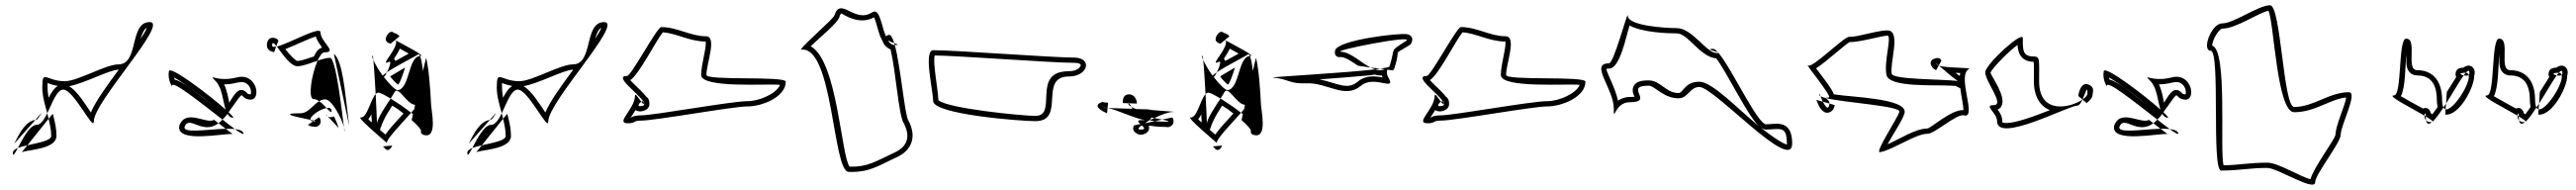

<svg xmlns="http://www.w3.org/2000/svg" viewBox="-20 -723 9805 723"><path d="M161 -390V-407C171 -403 183 -399 200 -396C184 -386 174 -368 165 -351C163 -364 161 -377 161 -390ZM243 -395C303 -406 397 -458 432 -458C388 -398 343 -337 326 -295C304 -327 275 -376 243 -395ZM515 -575C523 -601 530 -613 539 -617C535 -606 526 -592 515 -575ZM34 -176 115 -267C76 -261 54 -214 39 -186C37 -182 36 -179 34 -176ZM63 -144C65 -144 67 -145 70 -146C99 -154 195 -158 195 -206C195 -231 190 -255 184 -278L181 -290L165 -271C170 -250 175 -228 175 -206C175 -187 125 -180 84 -170ZM141 -390C141 -357 151 -325 160 -292C179 -331 196 -382 221 -382C261 -382 337 -220 337 -261C337 -336 625 -639 550 -639C471 -639 510 -478 431 -478C382 -478 276 -414 227 -414C155 -414 141 -462 141 -390ZM115 -267C117 -267 118 -268 120 -268C121 -268 127 -274 133 -285C135 -288 137 -291 138 -294ZM48 -160C58 -164 70 -167 84 -170L165 -271C163 -278 162 -285 160 -292C148 -268 135 -248 120 -248C93 -248 66 -194 48 -160ZM29 -142C29 -125 36 -138 48 -160C36 -155 29 -149 29 -142Z M643 -428C679 -408 743 -361 791 -321C732 -367 675 -414 645 -420C644 -424 644 -425 643 -428ZM833 -402C848 -402 865 -404 885 -409C902 -413 913 -410 920 -404C937 -392 937 -367 934 -364H932C918 -366 926 -366 914 -375C886 -396 867 -354 853 -333C852 -335 854 -328 853 -330C848 -355 844 -379 833 -402ZM662 -241C656 -178 830 -216 866 -213L839 -233C767 -231 668 -213 684 -244C704 -283 750 -209 812 -254L795 -267C767 -250 694 -306 666 -253C664 -250 663 -246 662 -241ZM623 -452C617 -420 635 -394 635 -394C628 -426 744 -332 827 -268C833 -274 840 -281 846 -290C850 -282 856 -277 864 -275C873 -272 866 -281 850 -296C923 -397 883 -350 930 -344C978 -338 959 -450 880 -428C800 -408 768 -450 802 -413C826 -388 828 -339 839 -306C775 -363 627 -475 623 -452ZM812 -254 839 -233C852 -233 864 -233 874 -232C861 -241 845 -254 827 -268C822 -263 817 -258 812 -254ZM874 -232C897 -215 911 -208 906 -218C902 -226 890 -230 874 -232Z M1066 -536C1104 -551 1157 -577 1182 -584C1188 -566 1200 -551 1206 -542C1188 -536 1182 -522 1175 -508C1172 -507 1170 -506 1168 -506C1145 -498 1123 -491 1112 -491C1107 -491 1087 -509 1066 -536ZM1152 -248C1160 -242 1169 -241 1177 -241C1179 -241 1183 -237 1194 -246C1206 -256 1199 -273 1195 -277L1175 -264C1182 -262 1184 -261 1177 -261H1172ZM1251 -518 1309 -245C1308 -255 1306 -270 1304 -287C1294 -363 1285 -493 1251 -518ZM996 -550C996 -531 1016 -525 1024 -525L1031 -546C1021 -544 1016 -544 1016 -550C1016 -565 1022 -560 1032 -548L1040 -569C1037 -572 1033 -578 1022 -579C995 -582 996 -552 996 -550ZM1228 -280 1269 -236C1266 -247 1260 -262 1253 -277C1252 -278 1252 -279 1251 -280C1241 -275 1233 -277 1228 -280ZM1218 -290C1218 -290 1221 -284 1228 -280ZM1031 -546 1032 -548C1032 -547 1034 -547 1034 -546ZM1034 -546C1053 -521 1085 -471 1112 -471C1133 -471 1162 -483 1189 -492C1197 -511 1207 -524 1216 -524C1267 -524 1200 -563 1200 -600C1200 -626 1080 -557 1034 -546ZM1174 -346C1181 -346 1188 -343 1195 -338C1202 -342 1209 -345 1218 -345C1242 -345 1279 -277 1289 -240C1281 -302 1259 -503 1236 -503C1223 -503 1207 -498 1189 -492C1166 -441 1151 -346 1174 -346ZM1289 -240C1291 -225 1292 -219 1292 -224C1292 -228 1291 -234 1289 -240ZM1162 -267C1163 -264 1166 -262 1172 -261L1175 -264C1172 -265 1167 -266 1162 -267ZM1123 -292C1033 -292 1120 -276 1162 -267C1158 -280 1198 -308 1223 -312C1215 -321 1205 -331 1195 -338C1171 -324 1154 -292 1123 -292ZM1223 -312C1234 -300 1242 -292 1242 -300C1242 -311 1234 -314 1223 -312Z M1382 -270C1387 -275 1390 -281 1394 -288V-281C1395 -271 1395 -263 1395 -257C1390 -261 1384 -267 1382 -270ZM1480 -500C1488 -512 1496 -524 1502 -538C1513 -532 1526 -525 1536 -519C1522 -511 1503 -501 1485 -491C1484 -493 1481 -499 1480 -500ZM1426 -229 1435 -253C1436 -256 1438 -260 1440 -264C1447 -280 1461 -302 1473 -321C1480 -317 1487 -312 1494 -308C1501 -302 1509 -297 1516 -291C1493 -266 1463 -234 1447 -211ZM1438 -166C1439 -164 1440 -164 1442 -162C1442 -162 1458 -136 1473 -169ZM1401 -495C1404 -469 1407 -415 1410 -365C1414 -370 1419 -371 1424 -370C1434 -367 1449 -359 1467 -348C1473 -357 1478 -366 1481 -371C1496 -401 1526 -327 1560 -324L1557 -308C1554 -304 1549 -299 1545 -294C1547 -292 1550 -291 1552 -289L1547 -266C1570 -247 1583 -229 1583 -226C1583 -226 1576 -210 1602 -208C1643 -206 1623 -296 1621 -324C1618 -388 1612 -465 1602 -503L1590 -453C1587 -479 1583 -500 1579 -510C1534 -508 1540 -387 1495 -380C1485 -379 1462 -403 1441 -430C1445 -433 1449 -440 1453 -448C1446 -443 1440 -439 1437 -435C1421 -456 1408 -480 1401 -495ZM1454 -590C1436 -561 1467 -557 1467 -557L1484 -571C1485 -570 1486 -570 1487 -569C1487 -570 1486 -571 1485 -572L1501 -585C1495 -592 1487 -596 1479 -598C1479 -598 1468 -611 1454 -590ZM1466 -431C1477 -417 1488 -406 1495 -401C1502 -406 1512 -434 1522 -466L1468 -434C1467 -433 1467 -432 1466 -431ZM1353 -276C1336 -278 1437 -193 1453 -179C1448 -191 1511 -255 1545 -294C1520 -314 1491 -333 1467 -348C1448 -319 1419 -277 1415 -254C1414 -272 1413 -317 1410 -365C1390 -344 1378 -274 1353 -276ZM1453 -179 1454 -178C1456 -177 1455 -177 1453 -179ZM1453 -448C1488 -472 1564 -510 1572 -516C1574 -518 1577 -515 1579 -510H1581C1600 -510 1522 -550 1487 -569C1498 -540 1420 -467 1461 -488C1471 -493 1463 -467 1453 -448ZM1397 -510C1396 -507 1398 -502 1401 -495C1400 -509 1398 -515 1397 -510Z M1891 -390V-407C1901 -403 1913 -399 1930 -396C1914 -386 1904 -368 1895 -351C1893 -364 1891 -377 1891 -390ZM1973 -395C2033 -406 2127 -458 2162 -458C2118 -398 2073 -337 2056 -295C2034 -327 2005 -376 1973 -395ZM2245 -575C2253 -601 2260 -613 2269 -617C2265 -606 2256 -592 2245 -575ZM1764 -176 1845 -267C1806 -261 1784 -214 1769 -186C1767 -182 1766 -179 1764 -176ZM1793 -144C1795 -144 1797 -145 1800 -146C1829 -154 1925 -158 1925 -206C1925 -231 1920 -255 1914 -278L1911 -290L1895 -271C1900 -250 1905 -228 1905 -206C1905 -187 1855 -180 1814 -170ZM1871 -390C1871 -357 1881 -325 1890 -292C1909 -331 1926 -382 1951 -382C1991 -382 2067 -220 2067 -261C2067 -336 2355 -639 2280 -639C2201 -639 2240 -478 2161 -478C2112 -478 2006 -414 1957 -414C1885 -414 1871 -462 1871 -390ZM1845 -267C1847 -267 1848 -268 1850 -268C1851 -268 1857 -274 1863 -285C1865 -288 1867 -291 1868 -294ZM1778 -160C1788 -164 1800 -167 1814 -170L1895 -271C1893 -278 1892 -285 1890 -292C1878 -268 1865 -248 1850 -248C1823 -248 1796 -194 1778 -160ZM1759 -142C1759 -125 1766 -138 1778 -160C1766 -155 1759 -149 1759 -142Z M2379 -418C2412 -438 2478 -570 2503 -600C2554 -597 2605 -565 2666 -565C2671 -546 2649 -478 2649 -438C2649 -385 2909 -406 2949 -400C2937 -368 2872 -338 2825 -338C2764 -338 2470 -284 2419 -284C2391 -284 2381 -275 2380 -275C2386 -284 2393 -293 2399 -304C2406 -300 2412 -299 2416 -299C2428 -299 2454 -306 2452 -330C2452 -337 2450 -349 2440 -355C2424 -376 2394 -401 2379 -418ZM2367 -434C2315 -434 2406 -371 2428 -338C2431 -338 2432 -337 2432 -332V-330C2434 -323 2429 -319 2416 -319C2405 -319 2413 -331 2421 -336C2411 -349 2397 -372 2397 -358C2397 -308 2320 -254 2370 -254C2401 -254 2389 -264 2419 -264C2475 -264 2769 -318 2825 -318C2883 -318 2971 -355 2971 -412C2971 -435 2669 -415 2669 -438C2669 -481 2711 -585 2667 -585C2609 -585 2557 -620 2497 -620C2481 -620 2383 -434 2367 -434ZM2421 -336C2426 -329 2431 -325 2432 -330C2431 -333 2430 -335 2428 -338C2426 -338 2423 -337 2421 -336Z M3066 -547C3103 -583 3165 -632 3175 -657V-658C3178 -668 3181 -671 3182 -672C3186 -672 3248 -624 3307 -657C3314 -644 3320 -614 3330 -586L3345 -555C3351 -547 3359 -539 3370 -535C3390 -451 3400 -292 3419 -256C3421 -253 3423 -250 3424 -246C3445 -200 3433 -164 3384 -142C3314 -110 3285 -87 3214 -89C3182 -128 3168 -491 3066 -547ZM3031 -534C3151 -548 3150 -71 3210 -69C3290 -66 3324 -93 3392 -124C3454 -152 3470 -206 3437 -266C3423 -293 3408 -472 3386 -552H3384C3374 -552 3366 -559 3360 -569C3367 -565 3376 -562 3384 -559C3377 -581 3370 -593 3362 -590C3357 -588 3354 -587 3352 -585C3334 -628 3329 -694 3300 -676C3232 -632 3180 -739 3156 -664C3150 -648 3014 -532 3031 -534ZM3384 -559C3385 -557 3385 -554 3386 -552C3405 -551 3397 -554 3384 -559Z M3538 -512C3628 -511 3985 -484 4067 -484C4095 -484 4094 -475 4094 -475C4094 -471 4084 -452 4049 -452C3902 -452 4010 -282 3921 -282C3873 -282 3586 -310 3552 -342C3551 -381 3530 -484 3538 -512ZM3532 -339C3532 -287 3869 -262 3921 -262C4039 -262 3931 -432 4049 -432C4122 -432 4141 -504 4067 -504C3985 -504 3616 -532 3533 -532C3494 -532 3532 -378 3532 -339Z M4197 -312C4233 -305 4304 -270 4340 -266H4326C4306 -266 4312 -259 4321 -251L4297 -246C4283 -222 4314 -210 4322 -210C4327 -210 4361 -215 4353 -245C4370 -243 4389 -240 4416 -240C4423 -240 4429 -236 4441 -246C4450 -254 4448 -270 4442 -276L4404 -268C4428 -263 4438 -260 4416 -260C4398 -260 4387 -261 4376 -262L4338 -254C4343 -257 4349 -262 4356 -265H4349C4357 -265 4362 -269 4362 -276C4366 -275 4370 -275 4374 -274C4401 -287 4430 -297 4444 -297C4482 -297 4318 -306 4356 -306C4385 -306 4351 -307 4305 -308C4298 -310 4292 -313 4287 -316C4288 -314 4290 -311 4290 -309C4256 -310 4220 -311 4197 -312ZM4254 -331 4274 -330V-333L4277 -330L4308 -329C4307 -337 4304 -362 4279 -364C4252 -365 4254 -336 4254 -333ZM4165 -330C4139 -314 4194 -292 4194 -292L4196 -312C4175 -313 4167 -313 4186 -313C4189 -313 4192 -313 4196 -312L4198 -332C4194 -333 4190 -333 4186 -333C4178 -333 4180 -339 4165 -330ZM4196 -312H4197ZM4274 -330C4275 -324 4280 -320 4287 -316C4284 -322 4280 -327 4277 -330ZM4356 -265C4363 -264 4369 -263 4376 -262L4404 -268C4395 -270 4385 -272 4374 -274ZM4322 -230C4308 -230 4313 -237 4326 -246C4335 -238 4343 -230 4322 -230Z M4541 -270C4546 -275 4549 -281 4553 -288V-281C4554 -271 4554 -263 4554 -257C4549 -261 4543 -267 4541 -270ZM4639 -500C4647 -512 4655 -524 4661 -538C4672 -532 4685 -525 4695 -519C4681 -511 4662 -501 4644 -491C4643 -493 4640 -499 4639 -500ZM4585 -229 4594 -253C4595 -256 4597 -260 4599 -264C4606 -280 4620 -302 4632 -321C4639 -317 4646 -312 4653 -308C4660 -302 4668 -297 4675 -291C4652 -266 4622 -234 4606 -211ZM4597 -166C4598 -164 4599 -164 4601 -162C4601 -162 4617 -136 4632 -169ZM4560 -495C4563 -469 4566 -415 4569 -365C4573 -370 4578 -371 4583 -370C4593 -367 4608 -359 4626 -348C4632 -357 4637 -366 4640 -371C4655 -401 4685 -327 4719 -324L4716 -308C4713 -304 4708 -299 4704 -294C4706 -292 4709 -291 4711 -289L4706 -266C4729 -247 4742 -229 4742 -226C4742 -226 4735 -210 4761 -208C4802 -206 4782 -296 4780 -324C4777 -388 4771 -465 4761 -503L4749 -453C4746 -479 4742 -500 4738 -510C4693 -508 4699 -387 4654 -380C4644 -379 4621 -403 4600 -430C4604 -433 4608 -440 4612 -448C4605 -443 4599 -439 4596 -435C4580 -456 4567 -480 4560 -495ZM4613 -590C4595 -561 4626 -557 4626 -557L4643 -571C4644 -570 4645 -570 4646 -569C4646 -570 4645 -571 4644 -572L4660 -585C4654 -592 4646 -596 4638 -598C4638 -598 4627 -611 4613 -590ZM4625 -431C4636 -417 4647 -406 4654 -401C4661 -406 4671 -434 4681 -466L4627 -434C4626 -433 4626 -432 4625 -431ZM4512 -276C4495 -278 4596 -193 4612 -179C4607 -191 4670 -255 4704 -294C4679 -314 4650 -333 4626 -348C4607 -319 4578 -277 4574 -254C4573 -272 4572 -317 4569 -365C4549 -344 4537 -274 4512 -276ZM4612 -179 4613 -178C4615 -177 4614 -177 4612 -179ZM4612 -448C4647 -472 4723 -510 4731 -516C4733 -518 4736 -515 4738 -510H4740C4759 -510 4681 -550 4646 -569C4657 -540 4579 -467 4620 -488C4630 -493 4622 -467 4612 -448ZM4556 -510C4555 -507 4557 -502 4560 -495C4559 -509 4557 -515 4556 -510Z M5003 -421C5069 -426 5136 -431 5189 -436L5213 -439C5221 -437 5232 -435 5240 -436C5241 -434 5242 -429 5243 -428C5218 -433 5180 -439 5148 -412C5109 -379 5072 -406 5003 -421ZM4826 -428C4885 -422 4891 -403 4951 -406C5034 -410 5098 -344 5161 -397C5213 -440 5298 -370 5264 -430C5257 -443 5259 -453 5261 -458L5282 -455C5284 -457 5287 -460 5288 -464C5316 -548 5276 -507 5343 -550C5346 -552 5352 -554 5355 -566C5361 -590 5335 -593 5335 -593C5307 -598 5068 -571 5062 -530C5057 -500 5085 -506 5085 -506C5102 -505 5124 -490 5149 -473L5197 -466C5160 -485 5123 -523 5086 -526C5038 -528 5374 -594 5332 -567C5265 -524 5294 -545 5269 -470C5268 -467 5255 -465 5234 -462L5251 -459C5250 -459 5249 -458 5248 -458C5237 -455 5226 -455 5215 -459C5094 -445 4812 -430 4826 -428ZM5197 -466C5203 -463 5209 -461 5215 -459C5222 -460 5228 -461 5234 -462Z M5423 -418C5456 -438 5522 -570 5547 -600C5598 -597 5649 -565 5710 -565C5715 -546 5693 -478 5693 -438C5693 -385 5953 -406 5993 -400C5981 -368 5916 -338 5869 -338C5808 -338 5514 -284 5463 -284C5435 -284 5425 -275 5424 -275C5430 -284 5437 -293 5443 -304C5450 -300 5456 -299 5460 -299C5472 -299 5498 -306 5496 -330C5496 -337 5494 -349 5484 -355C5468 -376 5438 -401 5423 -418ZM5411 -434C5359 -434 5450 -371 5472 -338C5475 -338 5476 -337 5476 -332V-330C5478 -323 5473 -319 5460 -319C5449 -319 5457 -331 5465 -336C5455 -349 5441 -372 5441 -358C5441 -308 5364 -254 5414 -254C5445 -254 5433 -264 5463 -264C5519 -264 5813 -318 5869 -318C5927 -318 6015 -355 6015 -412C6015 -435 5713 -415 5713 -438C5713 -481 5755 -585 5711 -585C5653 -585 5601 -620 5541 -620C5525 -620 5427 -434 5411 -434ZM5465 -336C5470 -329 5475 -325 5476 -330C5475 -333 5474 -335 5472 -338C5470 -338 5467 -337 5465 -336Z M6683 -237C6688 -234 6695 -230 6703 -230C6716 -230 6730 -232 6741 -232C6764 -232 6782 -232 6782 -177V-173C6767 -176 6727 -202 6683 -237ZM6095 -461C6097 -462 6100 -462 6105 -462C6147 -462 6170 -586 6183 -626C6232 -599 6330 -596 6363 -596C6406 -596 6451 -506 6513 -501C6557 -442 6631 -285 6676 -242C6593 -311 6497 -412 6449 -412C6392 -412 6388 -369 6369 -369C6321 -369 6301 -417 6256 -417C6240 -417 6229 -416 6218 -412C6209 -409 6201 -402 6197 -392C6191 -374 6200 -360 6202 -355C6196 -354 6192 -354 6183 -354C6165 -354 6150 -347 6139 -340C6127 -394 6095 -446 6095 -461ZM6105 -482C6029 -482 6123 -386 6123 -310C6123 -252 6125 -334 6183 -334C6281 -334 6158 -397 6256 -397C6279 -397 6312 -349 6369 -349C6407 -349 6411 -392 6449 -392C6505 -392 6802 -62 6802 -177C6802 -272 6737 -250 6703 -250C6670 -250 6573 -461 6522 -521H6515C6475 -521 6422 -616 6363 -616C6323 -616 6176 -624 6176 -664C6176 -683 6123 -482 6105 -482ZM6519 -524 6522 -521C6524 -522 6522 -523 6519 -524ZM6501 -537C6470 -537 6507 -529 6519 -524C6512 -532 6506 -537 6501 -537Z M7424 -446C7430 -446 7437 -445 7442 -445C7441 -442 7440 -438 7440 -434C7435 -437 7429 -442 7424 -446ZM6893 -463C6931 -487 7002 -553 7021 -563C7063 -562 7151 -590 7167 -587C7179 -573 7151 -487 7161 -438C7170 -389 7345 -401 7406 -397C7413 -397 7419 -396 7424 -396L7442 -387C7446 -355 7454 -320 7454 -304C7409 -307 7332 -237 7317 -234C7271 -234 7210 -193 7165 -174C7188 -216 7225 -270 7230 -294C7240 -349 7027 -353 6961 -364C6952 -388 6913 -436 6893 -463ZM6894 -343C6900 -330 6906 -307 6924 -297C6937 -289 6953 -298 6959 -308C6961 -313 6963 -317 6964 -323L6944 -329C6944 -326 6943 -321 6941 -317C6936 -307 6927 -320 6919 -336ZM6910 -357C6913 -351 6915 -343 6919 -336L6944 -329C6944 -343 6929 -348 6929 -350C6921 -352 6914 -355 6910 -357ZM6905 -362C6905 -360 6907 -359 6910 -357C6906 -366 6904 -371 6905 -362ZM7333 -471C7337 -462 7346 -458 7350 -456L7360 -474C7355 -476 7352 -478 7351 -480C7350 -483 7353 -480 7360 -474L7370 -492C7370 -492 7366 -508 7344 -500C7319 -491 7333 -471 7333 -471ZM7360 -474 7361 -473ZM6863 -474C6847 -484 6959 -352 6941 -352C6932 -351 6929 -351 6929 -350C7002 -332 7214 -320 7210 -298C7206 -277 7115 -142 7136 -144C7183 -151 7271 -214 7317 -214C7344 -213 7429 -292 7456 -284C7508 -270 7427 -436 7475 -460C7489 -467 7393 -463 7361 -473C7378 -459 7411 -429 7432 -415C7372 -422 7185 -420 7181 -442C7173 -480 7213 -594 7173 -606C7145 -614 7049 -580 7019 -583C7000 -584 6878 -462 6863 -474Z M7557 -447C7564 -464 7625 -527 7660 -552C7661 -519 7676 -488 7721 -488C7723 -477 7722 -454 7722 -414C7722 -355 7747 -318 7783 -304C7725 -281 7654 -255 7619 -255C7600 -255 7602 -257 7602 -262C7602 -281 7591 -297 7584 -306C7591 -309 7596 -313 7599 -320C7618 -357 7559 -433 7557 -447ZM7537 -448C7537 -412 7613 -323 7569 -323C7529 -323 7582 -294 7582 -262C7582 -176 7853 -321 7887 -321C7895 -321 7901 -332 7907 -344C7860 -312 7742 -286 7742 -414C7742 -496 7746 -508 7722 -508C7678 -508 7680 -534 7680 -578C7680 -608 7537 -478 7537 -448ZM7891 -358 7907 -344C7919 -369 7926 -402 7926 -367C7926 -360 7918 -352 7907 -344L7923 -331C7933 -339 7946 -349 7946 -367C7946 -371 7954 -390 7933 -400C7898 -417 7891 -358 7891 -358ZM7907 -344Z M8008 -428C8044 -408 8108 -361 8156 -321C8097 -367 8040 -414 8010 -420C8009 -424 8009 -425 8008 -428ZM8198 -402C8213 -402 8230 -404 8250 -409C8267 -413 8278 -410 8285 -404C8302 -392 8302 -367 8299 -364H8297C8283 -366 8291 -366 8279 -375C8251 -396 8232 -354 8218 -333C8217 -335 8219 -328 8218 -330C8213 -355 8209 -379 8198 -402ZM8027 -241C8021 -178 8195 -216 8231 -213L8204 -233C8132 -231 8033 -213 8049 -244C8069 -283 8115 -209 8177 -254L8160 -267C8132 -250 8059 -306 8031 -253C8029 -250 8028 -246 8027 -241ZM7988 -452C7982 -420 8000 -394 8000 -394C7993 -426 8109 -332 8192 -268C8198 -274 8205 -281 8211 -290C8215 -282 8221 -277 8229 -275C8238 -272 8231 -281 8215 -296C8288 -397 8248 -350 8295 -344C8343 -338 8324 -450 8245 -428C8165 -408 8133 -450 8167 -413C8191 -388 8193 -339 8204 -306C8140 -363 7992 -475 7988 -452ZM8177 -254 8204 -233C8217 -233 8229 -233 8239 -232C8226 -241 8210 -254 8192 -268C8187 -263 8182 -258 8177 -254ZM8239 -232C8262 -215 8276 -208 8271 -218C8267 -226 8255 -230 8239 -232Z M8401 -549C8401 -575 8429 -614 8439 -614C8492 -614 8579 -676 8615 -682C8636 -641 8647 -296 8713 -296C8793 -296 8851 -347 8911 -352C8906 -319 8871 -247 8870 -210C8867 -191 8787 -86 8775 -41C8737 -50 8652 -104 8611 -104C8540 -104 8507 -95 8444 -94C8429 -153 8460 -534 8401 -549ZM8395 -530C8433 -530 8397 -74 8435 -74C8507 -74 8539 -84 8611 -84C8649 -84 8793 9 8793 -30C8793 -60 8890 -180 8890 -210C8890 -247 8957 -372 8921 -372C8846 -372 8787 -316 8713 -316C8671 -316 8663 -703 8621 -703C8577 -703 8483 -634 8439 -634C8397 -634 8360 -530 8395 -530Z M9119 -357C9137 -391 9135 -467 9140 -517V-500C9140 -483 9138 -458 9158 -443C9165 -438 9173 -436 9181 -436C9222 -436 9256 -415 9256 -342C9256 -333 9257 -324 9259 -316C9252 -306 9245 -296 9239 -288C9237 -290 9235 -291 9233 -292C9233 -292 9228 -320 9203 -310C9174 -326 9139 -345 9119 -357ZM9288 -287C9341 -281 9399 -392 9398 -434C9399 -437 9400 -441 9400 -444C9400 -449 9401 -457 9394 -465C9380 -482 9360 -468 9358 -466C9351 -465 9345 -465 9337 -461C9330 -457 9323 -442 9330 -430C9319 -413 9307 -393 9294 -373L9291 -329C9316 -368 9341 -412 9358 -436C9345 -439 9336 -446 9366 -446C9375 -456 9380 -457 9380 -444C9380 -441 9379 -439 9377 -438C9386 -407 9318 -301 9289 -307ZM9093 -360C9063 -360 9158 -313 9209 -283C9209 -292 9214 -297 9214 -282V-280C9230 -270 9241 -263 9240 -260C9252 -271 9266 -291 9281 -314C9278 -320 9276 -329 9276 -342C9276 -424 9233 -456 9181 -456C9136 -456 9184 -576 9139 -576C9108 -576 9124 -360 9093 -360ZM9281 -314C9283 -310 9286 -308 9289 -307L9291 -329C9288 -324 9284 -319 9281 -314ZM9358 -436C9365 -435 9373 -434 9377 -438C9376 -443 9372 -446 9366 -446C9364 -443 9361 -440 9358 -436ZM9209 -283C9209 -277 9210 -270 9215 -265C9214 -269 9214 -274 9214 -280C9212 -281 9211 -282 9209 -283ZM9215 -265C9218 -249 9227 -249 9238 -259C9237 -259 9236 -258 9234 -258C9225 -258 9219 -261 9215 -265ZM9238 -259 9240 -260C9240 -260 9239 -259 9238 -259Z M9473 -357C9491 -391 9489 -467 9494 -517V-500C9494 -483 9492 -458 9512 -443C9519 -438 9527 -436 9535 -436C9576 -436 9610 -415 9610 -342C9610 -333 9611 -324 9613 -316C9606 -306 9599 -296 9593 -288C9591 -290 9589 -291 9587 -292C9587 -292 9582 -320 9557 -310C9528 -326 9493 -345 9473 -357ZM9642 -287C9695 -281 9753 -392 9752 -434C9753 -437 9754 -441 9754 -444C9754 -449 9755 -457 9748 -465C9734 -482 9714 -468 9712 -466C9705 -465 9699 -465 9691 -461C9684 -457 9677 -442 9684 -430C9673 -413 9661 -393 9648 -373L9645 -329C9670 -368 9695 -412 9712 -436C9699 -439 9690 -446 9720 -446C9729 -456 9734 -457 9734 -444C9734 -441 9733 -439 9731 -438C9740 -407 9672 -301 9643 -307ZM9447 -360C9417 -360 9512 -313 9563 -283C9563 -292 9568 -297 9568 -282V-280C9584 -270 9595 -263 9594 -260C9606 -271 9620 -291 9635 -314C9632 -320 9630 -329 9630 -342C9630 -424 9587 -456 9535 -456C9490 -456 9538 -576 9493 -576C9462 -576 9478 -360 9447 -360ZM9635 -314C9637 -310 9640 -308 9643 -307L9645 -329C9642 -324 9638 -319 9635 -314ZM9712 -436C9719 -435 9727 -434 9731 -438C9730 -443 9726 -446 9720 -446C9718 -443 9715 -440 9712 -436ZM9563 -283C9563 -277 9564 -270 9569 -265C9568 -269 9568 -274 9568 -280C9566 -281 9565 -282 9563 -283ZM9569 -265C9572 -249 9581 -249 9592 -259C9591 -259 9590 -258 9588 -258C9579 -258 9573 -261 9569 -265ZM9592 -259 9594 -260C9594 -260 9593 -259 9592 -259Z"/></svg>

Font: CiSf CamouflageKit II
Style: Outline
Weight: 400
Version: Version 1